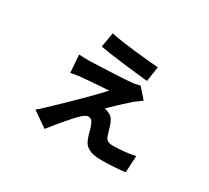

<svg xmlns="http://www.w3.org/2000/svg" viewBox="-135 -844 1226 1128"><g transform="rotate(30 478.0 -280.5)"><path d="M337 -624 320 -524C402 -509 576 -489 651 -482L666 -583C590 -589 415 -605 337 -624ZM692 -372 632 -440C623 -437 601 -432 589 -430C525 -423 344 -417 304 -415C279 -415 253 -415 228 -417L237 -298C253 -301 280 -306 311 -309C353 -313 449 -319 487 -322C421 -247 269 -102 212 -48C192 -29 182 -19 167 -9L271 63C323 -4 380 -69 405 -95C424 -113 442 -129 457 -129C479 -129 490 -113 499 -85C506 -67 512 -33 522 -11C537 31 570 55 651 55C692 55 780 51 811 45L817 -68C780 -59 719 -52 667 -52C640 -52 622 -60 614 -82C607 -102 599 -130 593 -150C585 -175 570 -200 550 -206C538 -213 527 -216 517 -217C536 -238 610 -307 643 -336C656 -345 677 -360 692 -372Z"/></g></svg>

Font: Kinto Sans
Style: Bold
Weight: 700
Designer: Authors: Ryoko NISHIZUKA  (kana & ideographs); Paul D. Hunt (Latin, Greek & Cyrillic); Wenlong ZHANG  (bopomofo); Sandol
Foundry: Adobe Systems Incorporated, ookami Inc.
Version: Version 0.001